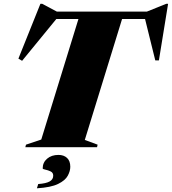

<svg xmlns="http://www.w3.org/2000/svg" viewBox="-20 -776 906 1012"><path d="M494.5 -13.5 491.5 0H113.5L117 -13.5L197.5 -40.5L393.5 -676H277L96.5 -455.5L77 -467L193 -756H202.5L279.5 -715H754.5L856.5 -756H866L817.5 -457.5H798.5L744.5 -676H623.5L427 -38.5ZM205 111.5Q205 80.5 228.2 60.5Q251.5 40.5 288 40.5Q316.5 40.5 333.5 56.5Q350.5 72.5 350.5 103Q350.5 125.5 337.2 150.2Q324 175 286.2 193.5Q248.5 212 174.5 216.5L181.5 194Q223.5 191 242 180.2Q260.5 169.5 260.5 150Q260.5 134 246.8 127.5Q233 121 219 118.2Q205 115.5 205 111.5Z"/></svg>

Font: Newsreader 72pt ExtraBold
Style: Italic
Weight: 800
Italic angle: -17°
Designer: Hugues Gentile
Foundry: Production Type
Version: Version 1.003; ttfautohint (v1.8.3)